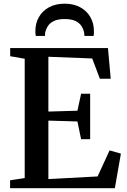

<svg xmlns="http://www.w3.org/2000/svg" viewBox="-20 -998 672 1018"><path d="M111 -54V-686.5L34 -700V-743H552.5L567 -580.5H509.5L469 -688L236.5 -697V-406.5L390.5 -411L410 -501H458V-260H410L390.5 -354L236.5 -358.5V-48.5L497.5 -62.5L561 -200.5L621 -183.5L589 0H33.5V-42ZM323 -978.5Q370.5 -978.5 405.2 -959.5Q440 -940.5 459 -907.5Q478 -874.5 478 -833Q478 -826.5 477.8 -820.2Q477.5 -814 476.5 -807.5H427.5Q427.5 -811 427.2 -815.5Q427 -820 426 -825Q422.5 -843 412.2 -859.5Q402 -876 380.5 -886.5Q359 -897 323 -897Q287 -897 265.5 -886.5Q244 -876 233.8 -859.5Q223.5 -843 219.5 -825Q219 -820 218.8 -815.5Q218.5 -811 218.5 -807.5H169.5Q168.5 -814 168 -820.2Q167.5 -826.5 167.5 -833Q167.5 -875 186.5 -908Q205.5 -941 240.5 -959.8Q275.5 -978.5 323 -978.5Z"/></svg>

Font: Merriweather 60pt SemiBold
Style: Regular
Weight: 600
Version: Version 2.100